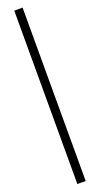

<svg xmlns="http://www.w3.org/2000/svg" viewBox="-207 -924 585 1133"><g transform="rotate(-20 86.0 -357.5)"><path d="M62 -902.3H114.3V186.5H62Z"/></g></svg>

Font: Varendra
Style: Regular
Weight: 400
Designer: Jacob Thomas
Foundry: Bangla Type Foundry
Version: Version 1.008